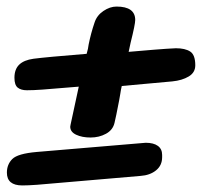

<svg xmlns="http://www.w3.org/2000/svg" viewBox="-20 -552 615 585"><path d="M505 -304 351 -290Q348 -277 346.5 -266Q345 -255 343 -246Q333 -194 329 -178Q324 -156 303 -144.5Q282 -133 256 -133Q230 -133 212 -141.5Q194 -150 194 -166L195 -172L220 -288L109 -279Q81 -277 62 -277Q44 -277 34 -285Q24 -293 24 -315Q24 -341 38.5 -355Q53 -369 82 -373Q120 -378 244 -388Q249 -405 250 -416Q257 -451 268 -483Q275 -505 295 -518.5Q315 -532 335 -532Q392 -532 392 -491Q392 -478 378 -422L372 -394Q405 -397 448.5 -400.5Q492 -404 516 -405Q544 -405 559.5 -395Q575 -385 575 -353Q575 -331 555 -319Q535 -307 505 -304ZM474 -80V-73Q474 -48 455.5 -33Q437 -18 408 -16L93 11Q65 13 48 13Q1 13 1 -26Q1 -51 17.5 -67.5Q34 -84 92 -89L424 -117Q448 -117 461 -107.5Q474 -98 474 -80Z"/></svg>

Font: Sriracha
Style: Regular
Weight: 400
Designer: Suppakit Chalermlarp
Version: Version 1.002g